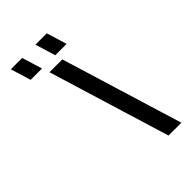

<svg xmlns="http://www.w3.org/2000/svg" viewBox="-244 -906 993 993"><g transform="rotate(-45 253.0 -409.5)"><path d="M373.2 0H467.2L263.3 -667H169.3ZM252.7 -708H335.7L301.8 -819H218.8ZM72.7 -708H155.7L121.8 -819H38.8Z"/></g></svg>

Font: Din Kursivschrift
Style: LeftEng
Weight: 400
Version: Version 1.089